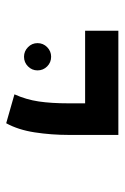

<svg xmlns="http://www.w3.org/2000/svg" viewBox="90 -716 406 626"><g transform="rotate(90 293.0 -403.0)"><path d="M381.8 -220.2 287.6 -247.1Q304.7 -285.2 310.8 -326.2Q316.9 -367.2 316.9 -423.8V-585.9H419.9V-423.8Q419.9 -367.2 411.6 -313.2Q403.3 -259.3 381.8 -220.2ZM80.1 -477.5V-585.9H419.9V-477.5ZM165 -278.3Q147 -278.3 133.8 -291.3Q120.6 -304.2 120.6 -322.3Q120.6 -340.8 133.8 -353.8Q147 -366.7 165 -366.7Q183.6 -366.7 196.5 -353.8Q209.5 -340.8 209.5 -322.3Q209.5 -304.2 196.5 -291.3Q183.6 -278.3 165 -278.3Z"/></g></svg>

Font: Cascadia Mono Medium
Style: Regular
Weight: 500
Monospace: yes
Designer: Aaron Bell
Foundry: Saja Typeworks
Version: Version 2407.024